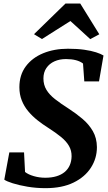

<svg xmlns="http://www.w3.org/2000/svg" viewBox="-20 -1018 588 1050"><path d="M229 11Q177.5 11 130.2 3Q83 -5 49.2 -15.8Q15.5 -26.5 3.5 -35.5L31 -184.5H111.5L117 -77.5Q134.5 -63.5 164.8 -54.8Q195 -46 227.5 -46Q262 -46 288.5 -54Q315 -62 333.2 -77Q351.5 -92 361.2 -113.8Q371 -135.5 371.5 -163Q372 -194.5 357.2 -220Q342.5 -245.5 313.8 -269Q285 -292.5 243.5 -319Q212.5 -338.5 184.2 -361Q156 -383.5 133.8 -410.2Q111.5 -437 98.8 -469.5Q86 -502 86 -541Q86 -608 121 -655Q156 -702 216.2 -726.8Q276.5 -751.5 351.5 -751.5Q402.5 -751.5 440.8 -746Q479 -740.5 505.2 -732Q531.5 -723.5 546 -714.5L521.5 -573H441L434 -670.5Q419 -682.5 395.2 -688.8Q371.5 -695 341 -695Q305.5 -695 277.8 -682.5Q250 -670 233.8 -646.2Q217.5 -622.5 217.5 -589Q217.5 -554 233.8 -527Q250 -500 281 -475.8Q312 -451.5 356 -423.5Q395.5 -398 430.8 -368.2Q466 -338.5 487.8 -300.8Q509.5 -263 510 -213.5Q510 -152 477.2 -101Q444.5 -50 382 -19.5Q319.5 11 229 11ZM166 -831 338 -998.5H419L523 -830.5L473.5 -804Q446.5 -828.5 419.5 -853.5Q392.5 -878.5 365 -903Q326 -878.5 287.2 -853.8Q248.5 -829 209.5 -804.5Z"/></svg>

Font: Merriweather 20pt
Style: Bold Italic
Weight: 700
Italic angle: -7.8°
Version: Version 2.101